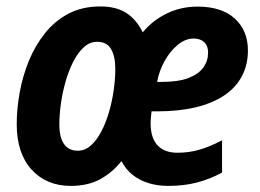

<svg xmlns="http://www.w3.org/2000/svg" viewBox="-20 -576 818 605"><path d="M203.1 9.8Q126.5 9.8 79.6 -41.5Q32.7 -92.8 32.7 -185.1Q32.7 -232.9 42 -284.4Q51.3 -335.9 71 -384.3Q90.8 -432.6 121.8 -471.4Q152.8 -510.3 196 -533Q239.3 -555.7 296.4 -555.7Q346.7 -555.7 378.7 -534.7Q410.6 -513.7 429.7 -474.1Q461.4 -512.2 505.9 -533.7Q550.3 -555.2 602.5 -555.2Q678.2 -555.2 719.7 -517.6Q761.2 -480 761.2 -417Q761.2 -372.1 742.4 -336.2Q723.6 -300.3 687 -275.6Q650.4 -251 597.2 -238Q543.9 -225.1 474.6 -225.1H457.5Q456.5 -215.3 455.6 -206.1Q454.6 -196.8 454.6 -187.5Q454.6 -141.6 476.3 -118.2Q498 -94.7 539.1 -94.7Q576.2 -94.7 609.1 -104.5Q642.1 -114.3 679.7 -133.8V-32.2Q640.6 -11.2 599.9 -0.7Q559.1 9.8 510.3 9.8Q476.6 9.8 448 1Q419.4 -7.8 397.7 -25.1Q376 -42.5 362.8 -68.4Q334 -32.2 295.4 -11.2Q256.8 9.8 203.1 9.8ZM225.1 -101.1Q247.6 -101.1 265.9 -117.2Q284.2 -133.3 298.6 -160.4Q313 -187.5 323 -221.2Q333 -254.9 338.1 -290.8Q343.3 -326.7 343.3 -359.4Q343.3 -398.9 329.8 -421.6Q316.4 -444.3 286.1 -444.3Q262.7 -444.3 243.9 -427Q225.1 -409.7 210.7 -381.3Q196.3 -353 186.5 -318.6Q176.8 -284.2 171.9 -249.3Q167 -214.4 167 -184.1Q167 -143.6 181.6 -122.3Q196.3 -101.1 225.1 -101.1ZM475.1 -317.9H488.3Q542 -317.9 574.2 -330.3Q606.4 -342.8 621.1 -363.8Q635.7 -384.8 635.7 -410.2Q635.7 -431.6 623.5 -443.1Q611.3 -454.6 589.8 -454.6Q564.5 -454.6 540.5 -435.1Q516.6 -415.5 499 -384.3Q481.4 -353 475.1 -317.9Z"/></svg>

Font: Open Sans SemiCondensed
Style: Bold Italic
Weight: 700
Width: 4
Italic angle: -12°
Designer: Monotype Design Team
Foundry: Monotype Imaging Inc.
Version: Version 3.003